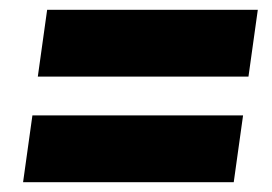

<svg xmlns="http://www.w3.org/2000/svg" viewBox="-20 -527 554 391"><path d="M76 -507H505L486 -371H57ZM46 -292H475L456 -156H27Z"/></svg>

Font: Trujillo ExtraBold
Style: Italic
Weight: 800
Italic angle: -8°
Designer: Fira Sans original fonts by bBox Type GmbH, Carrois Corporate GbR, & Edenspiekermann AG / Changes by Cristiano Sobral
Foundry: Fira Sans original fonts by bBox Type GmbH, Carrois Corporate GbR, & Edenspiekermann AG / Changes by Cristiano Sobral
Version: Version 4.301;July 28, 2020;FontCreator 13.0.0.2655 64-bit